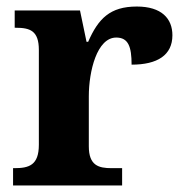

<svg xmlns="http://www.w3.org/2000/svg" viewBox="-20 -568 563 588"><path d="M20 0H354V-53H322C282 -53 252 -61 252 -120V-273C252 -350 277 -453 336 -453C373 -453 383 -425 383 -370C462 -370 508 -399 508 -460C508 -511 475 -548 399 -548C317 -548 281 -511 250 -440H245L225 -536H25V-483H28C72 -483 99 -474 99 -415V-125C99 -62 69 -53 24 -53H20Z"/></svg>

Font: Noto Serif Georgian Bold
Style: Regular
Weight: 700
Designer: Monotype Design Team, Akaki Razmadze
Foundry: Google LLC
Version: Version 2.003